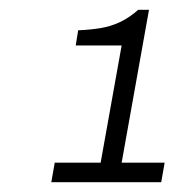

<svg xmlns="http://www.w3.org/2000/svg" viewBox="-20 -813 373 393"><path d="M85 -440 92 -480H186L229 -720H135L140 -751Q165 -752 186 -755.5Q207 -759 226 -768Q245 -777 263 -793H285L229 -480H317L310 -440Z"/></svg>

Font: Archivo SemiBold Thin
Style: Italic
Weight: 250
Italic angle: -10°
Version: Version 2.001